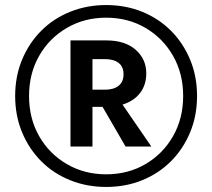

<svg xmlns="http://www.w3.org/2000/svg" viewBox="-20 -730 840 760"><path d="M40 -350Q40 -272 67.5 -206Q95 -140 143.5 -91.5Q192 -43 258 -16.5Q324 10 400 10Q477 10 542.5 -16.5Q608 -43 656.5 -91.5Q705 -140 732.5 -206Q760 -272 760 -350Q760 -428 732.5 -494Q705 -560 656.5 -608.5Q608 -657 542.5 -683.5Q477 -710 400 -710Q324 -710 258 -683.5Q192 -657 143.5 -608.5Q95 -560 67.5 -494Q40 -428 40 -350ZM95 -350Q95 -439 135 -509Q175 -579 244.5 -619.5Q314 -660 400 -660Q487 -660 556 -619.5Q625 -579 665 -509Q705 -439 705 -350Q705 -261 665 -191Q625 -121 556 -80.5Q487 -40 400 -40Q314 -40 244.5 -80.5Q175 -121 135 -191Q95 -261 95 -350ZM346 -307H386L477 -150H579L465 -316Q510 -330 534.5 -362Q559 -394 559 -440Q559 -496 517 -533Q475 -570 401 -570H346H313H259V-150H346ZM346 -375V-496H396Q430 -496 449.5 -481Q469 -466 469 -436Q469 -406 449.5 -390.5Q430 -375 396 -375Z"/></svg>

Font: Jost-600-Semi-PL
Style: Regular
Weight: 600
Version: Version 3.300; ttfautohint (v0.97) -l 8 -r 50 -G 200 -x 14 -